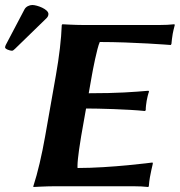

<svg xmlns="http://www.w3.org/2000/svg" viewBox="-25 -745 719 768"><path d="M104.2 -725C93.2 -725 79.1 -719 73.2 -708L-2 -565C-3.7 -561.7 -4.7 -556.9 -4.7 -555.4C-4.7 -548.6 15.1 -542 22.9 -542C26.9 -542 31.3 -546.3 35.3 -550L160.8 -672C166.1 -677.1 168.7 -682.8 168.7 -689.1C168.7 -708.2 123.5 -725 104.2 -725ZM299.6 -200 319.2 -311C367.2 -311 486.7 -308 554.4 -301L558 -304C557.5 -313 560.1 -333 561.7 -342C563.2 -351 567.6 -370 571.2 -379L568.7 -382C508.8 -377 447.9 -372 329.9 -372L342.8 -445C345.8 -462 362.9 -553 374.1 -577C508.1 -577 658 -565 658 -565L660.7 -569C661.1 -577 664.3 -601 665.9 -610C667.3 -618 670.4 -631 674.1 -645L672.6 -648C656.3 -646 633.1 -645 612.1 -645H308.1C274.1 -645 224.6 -648 224.6 -648L222.1 -645C220 -588 212 -520 198.8 -445L155.6 -200C142.4 -125 125.9 -54 108.3 0L108.8 3C108.8 3 159.3 0 194.3 0H508.3C529.3 0 552.2 1 567.8 3L570.3 0C571.2 -13.2 572.9 -26 574.7 -36C576.5 -46 584 -83 586.4 -91L585.1 -95C585.1 -95 419.2 -73 285.2 -73C285 -75.1 284.9 -77.7 284.9 -80.7C284.9 -111.6 296.9 -184.5 299.6 -200Z"/></svg>

Font: Linux Biolinum O 
Style: Bold Italic
Weight: 700
Designer: Philipp H. Poll
Foundry: Philipp H. Poll
Version: Version 1.3.2